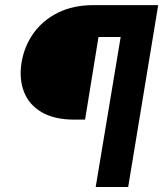

<svg xmlns="http://www.w3.org/2000/svg" viewBox="-20 -748 653 768"><path d="M577.6 -600.1H374L320.3 -269.5H277.8Q197.3 -269.5 146.5 -299.3Q95.7 -329.1 75.7 -381.1Q55.7 -433.1 66.4 -499Q77.6 -564.5 114.7 -616Q151.9 -667.5 212.4 -697.5Q272.9 -727.5 353.5 -727.5H599.1ZM362.8 0 483.9 -727.5H612.8L492.7 0Z"/></svg>

Font: Inter 20pt ExtraBold
Style: Italic
Weight: 800
Italic angle: -9.3988°
Version: Version 4.001;git-66647c0bb